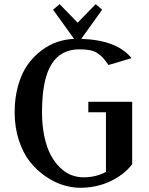

<svg xmlns="http://www.w3.org/2000/svg" viewBox="-20 -885 710 915"><path d="M400.9 -399.9H609.9V-102.1Q570.8 -51.8 505.6 -21Q440.4 9.8 361.8 9.8Q321.8 9.8 279.5 -3.4Q237.3 -16.6 195.8 -45.4Q154.3 -74.2 122.1 -115Q89.8 -155.8 69.8 -217Q49.8 -278.3 49.8 -350.1Q49.8 -420.4 66.9 -479.2Q84 -538.1 112.3 -577.4Q140.6 -616.7 177.7 -644.5Q214.8 -672.4 253.9 -685.3Q293 -698.2 333 -699.7L232.9 -838.9L264.2 -865.2L350.1 -776.9L436 -865.2L466.8 -838.9L367.2 -699.7Q537.1 -694.3 606.9 -607.9L497.1 -575.2Q481.9 -596.7 472.7 -607.4Q463.4 -618.2 447.3 -629.6Q431.2 -641.1 409.9 -645.5Q388.7 -649.9 357.9 -649.9Q269 -649.9 224.6 -577.4Q180.2 -504.9 180.2 -350.1Q180.2 -286.1 191.7 -233.4Q203.1 -180.7 222.2 -145.5Q241.2 -110.4 266.6 -85.9Q292 -61.5 319.8 -50.8Q347.7 -40 377 -40Q438.5 -40 484.9 -65.9V-350.1H400.9Z"/></svg>

Font: Pfennig
Style: Bold
Weight: 700
Version: Version 20120410 ; ttfautohint (v0.8)